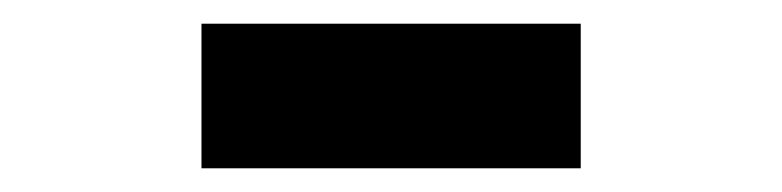

<svg xmlns="http://www.w3.org/2000/svg" viewBox="-20 -415 660 162"><path d="M150 -273H470V-395H150Z"/></svg>

Font: Monaspace Neon
Style: Bold
Weight: 700
Designer: Riley Cran & the Lettermatic Team
Foundry: Lettermatic
Version: Version 1.200 (Monaspace Neon)